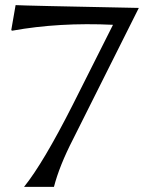

<svg xmlns="http://www.w3.org/2000/svg" viewBox="-20 -731 576 751"><path d="M41 -711Q66 -709 523 -700L266 -187Q212 -82 191 0H74Q149 -93 264 -320L422 -634Q211 -644 28 -611L24 -613Z"/></svg>

Font: Coconat
Style: Regular
Weight: 400
Designer: Sara Lavazza
Foundry: Collletttivo
Version: Version 1.000;Glyphs 3.2 (3217)